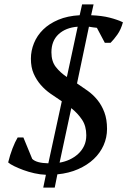

<svg xmlns="http://www.w3.org/2000/svg" viewBox="-20 -780 577 870"><path d="M371 -167Q371 -209 351.5 -238Q332 -267 303 -290L250 -43Q274 -47 295.5 -57Q317 -67 334 -82.5Q351 -98 361 -119Q371 -140 371 -167ZM213 -543Q213 -502 233 -476.5Q253 -451 283 -431L332 -659Q278 -655 245.5 -625Q213 -595 213 -543ZM188 12Q162 11 135.5 5Q109 -1 86 -9.5Q63 -18 44.5 -27Q26 -36 17 -44Q25 -77 36.5 -107Q48 -137 60 -157H86L126 -60Q145 -41 199 -40L260 -321Q234 -338 209 -355.5Q184 -373 164.5 -395.5Q145 -418 132.5 -446.5Q120 -475 120 -514Q120 -550 134 -584.5Q148 -619 175.5 -646Q203 -673 244.5 -690.5Q286 -708 341 -711L352 -760H404L393 -711Q442 -709 477 -700Q512 -691 537 -679Q528 -646 512 -623.5Q496 -601 481 -586H455L419 -654Q411 -655 402 -656Q393 -657 383 -659L329 -402Q353 -386 377.5 -368.5Q402 -351 421.5 -327Q441 -303 453 -271Q465 -239 465 -196Q465 -157 449.5 -122Q434 -87 405 -59.5Q376 -32 334 -13.5Q292 5 240 10L228 70H176Z"/></svg>

Font: PTSerif
Style: Italic
Weight: 400
Italic angle: -12°
Designer: A.Korolkova, O.Umpeleva, V.Yefimov
Foundry: ParaType Ltd
Version: Version 1.000W OFL; ttfautohint (v1.2) -l 8 -r 50 -G 200 -x 